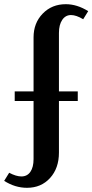

<svg xmlns="http://www.w3.org/2000/svg" viewBox="-100 -729 441 916"><path d="M28.8 167Q-28.3 167 -80.1 133.8L-56.2 95.2Q-22.9 112.8 2 112.8Q29.8 112.8 44.9 90.8Q60.1 68.8 60.1 29.8V-247.1H-29.8V-293H60.1V-550.8Q60.1 -619.1 103.8 -664.1Q147.5 -709 213.9 -709Q267.6 -709 320.8 -675.8L296.9 -637.2Q263.7 -657.2 238.8 -657.2Q212.4 -657.2 196.8 -634Q181.2 -610.8 181.2 -571.8V-293H271V-247.1H181.2V-1Q181.2 73.7 138.7 120.4Q96.2 167 28.8 167Z"/></svg>

Font: Moniqa Black Paragraph
Style: Regular
Weight: 900
Designer: Rajesh Rajput
Foundry: Rajesh Rajput
Version: Version 1.000